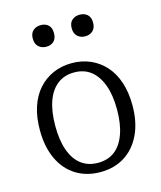

<svg xmlns="http://www.w3.org/2000/svg" viewBox="-111 -810 754 901"><g transform="rotate(-15 266.0 -359.5)"><path d="M491 -254Q491 -172 462.5 -112.5Q434 -53 383.5 -21.5Q333 10 266 10Q199 10 148 -21.5Q97 -53 69 -112.5Q41 -172 41 -254Q41 -316 57 -365Q73 -414 103 -448Q133 -482 174.5 -500.5Q216 -519 266 -519Q316 -519 357.5 -500.5Q399 -482 429 -448Q459 -414 475 -365Q491 -316 491 -254ZM116 -254Q116 -184 133.5 -135Q151 -86 184.5 -60.5Q218 -35 266 -35Q314 -35 347 -60Q380 -85 398 -134.5Q416 -184 416 -254Q416 -324 398 -373Q380 -422 347 -448Q314 -474 266 -474Q218 -474 184.5 -448Q151 -422 133.5 -373Q116 -324 116 -254ZM223 -677Q223 -651 209 -637.5Q195 -624 172 -624Q150 -624 135 -637.5Q120 -651 120 -677Q120 -703 135 -716Q150 -729 172 -729Q195 -729 209 -716Q223 -703 223 -677ZM413 -677Q413 -651 398.5 -637.5Q384 -624 361 -624Q339 -624 324 -637.5Q309 -651 309 -677Q309 -703 324 -716Q339 -729 361 -729Q384 -729 398.5 -716Q413 -703 413 -677Z"/></g></svg>

Font: Roboto Serif 28pt Condensed Light
Style: Regular
Weight: 300
Width: 3
Designer: Greg Gazdowicz
Foundry: Commercial Type
Version: Version 1.008